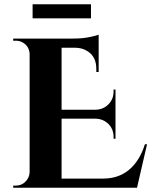

<svg xmlns="http://www.w3.org/2000/svg" viewBox="-20 -881 710 901"><path d="M133 -795V-861H407V-795ZM55 -10Q81 -10 99.5 -28.5Q118 -47 119 -73V-630Q116 -665 86 -682Q71 -690 55 -690H42V-700H323Q367 -700 400 -707Q433 -714 443 -718V-543H432V-555Q433 -617 387 -643Q365 -656 335 -657H269V-366H428Q465 -367 489 -391.5Q513 -416 513 -452V-461H522V-230H513V-238Q513 -275 489 -299Q465 -323 429 -324H269V-43H464Q537 -43 586.5 -85Q636 -127 660 -204H670L623 0H42V-10Z"/></svg>

Font: Cinzel Decorative
Style: Bold
Weight: 700
Version: Version 1.002;PS 001.002;hotconv 1.0.56;makeotf.lib2.0.21325